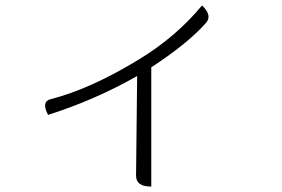

<svg xmlns="http://www.w3.org/2000/svg" viewBox="-20 -616 1040 707"><path d="M157 -193Q131 -242 167 -251Q313 -288 493 -398Q629 -481 724 -596Q764 -558 737 -530Q670 -455 537 -368V71Q481 71 481 31L485 -336Q328 -247 157 -193Z"/></svg>

Font: Swei Half Moon CJK SC
Style: Light
Weight: 300
Version: Version 2.071